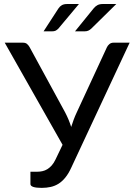

<svg xmlns="http://www.w3.org/2000/svg" viewBox="-20 -929 666 956"><path d="M625.5 -716.5 334.5 -93.5Q321 -64 305.2 -44.8Q289.5 -25.5 271.5 -14.2Q253.5 -3 232.5 1.8Q211.5 6.5 187.5 6.5Q160.5 6.5 146 1.8Q131.5 -3 131.5 -12.5V-74H166.5Q179 -74 191.5 -76.8Q204 -79.5 215.5 -86.5Q227 -93.5 237.5 -105.2Q248 -117 256.5 -135L291.5 -208L3.5 -716.5H94Q107 -716.5 114.5 -710.2Q122 -704 127.5 -694L304.5 -369Q323 -333.5 334.5 -297Q340 -315 346.8 -333Q353.5 -351 362 -369L512.5 -694Q516.5 -702.5 524.8 -709.5Q533 -716.5 545.5 -716.5ZM559 -909 434.5 -786.5Q427 -779.5 419.2 -776.2Q411.5 -773 401.5 -773H353.5L446 -887Q454.5 -897.5 465 -903.2Q475.5 -909 491.5 -909ZM373 -909 270.5 -786.5Q263.5 -779.5 256.8 -776.2Q250 -773 239.5 -773H197L271 -887Q278 -897.5 288 -903.2Q298 -909 314.5 -909Z"/></svg>

Font: Lato
Style: Regular
Weight: 400
Designer: Lukasz Dziedzic with Adam Twardoch and Botio Nikoltchev
Foundry: tyPoland Lukasz Dziedzic
Version: Version 2.010; 2014-09-01; http://www.latofonts.com/; ttfaut